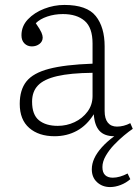

<svg xmlns="http://www.w3.org/2000/svg" viewBox="-20 -538 558 778"><path d="M426 220Q395 220 373.5 200.5Q352 181 352 148Q352 126 362 104Q372 82 392.5 59Q413 36 443 14Q403 14 383 -8Q363 -30 360 -75Q332 -30 291.5 -8Q251 14 201 14Q137 14 98.5 -19.5Q60 -53 60 -117Q60 -174 87 -208Q114 -242 178.5 -259Q243 -276 355 -280V-362Q355 -426 323 -453.5Q291 -481 235 -481Q201 -481 171.5 -471Q142 -461 125 -444Q143 -418 148 -406Q153 -394 153 -386Q153 -370 140 -360Q127 -350 109 -350Q91 -350 79 -362Q67 -374 67 -395Q67 -432 93 -459.5Q119 -487 159 -502.5Q199 -518 241 -518Q332 -518 368 -473Q404 -428 404 -350V-88Q404 -57 417 -41Q430 -25 454 -25Q467 -25 481 -28.5Q495 -32 508 -39L518 -16Q503 -6 482.5 11Q462 28 442 49Q422 70 408.5 93.5Q395 117 395 139Q395 161 406 171.5Q417 182 437 182Q451 182 466.5 177.5Q482 173 497 165L508 188Q491 203 469 211.5Q447 220 426 220ZM214 -28Q250 -28 282 -43Q314 -58 334.5 -85.5Q355 -113 355 -149V-243Q265 -242 211.5 -229.5Q158 -217 134 -192Q110 -167 110 -126Q110 -73 138 -50.5Q166 -28 214 -28Z"/></svg>

Font: Literata 18pt ExtraLight
Style: Regular
Weight: 250
Designer: Latin by Veronika Burian and Jose Scaglione. Greek by Irene Vlachou. Cyrillic by Vera Evstafieva.
Foundry: TypeTogether
Version: Version 3.103;gftools[0.9.29]